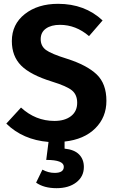

<svg xmlns="http://www.w3.org/2000/svg" viewBox="-20 -728 605 1005"><path d="M537 -200Q537 -114 478.5 -56Q420 2 318 13V50Q369 55 394 80.5Q419 106 419 146Q419 196 379.5 226.5Q340 257 276 257Q210 257 169 228L202 160Q233 177 266 177Q314 177 314 145Q314 109 222 109L234 15Q100 4 13 -81L90 -165Q166 -95 265 -95Q319 -95 351.5 -120Q384 -145 384 -190Q384 -232 357 -254.5Q330 -277 252 -301Q139 -336 90.5 -385Q42 -434 42 -513Q42 -601 110 -654.5Q178 -708 284 -708Q424 -708 517 -621L446 -539Q377 -598 294 -598Q248 -598 220.5 -578.5Q193 -559 193 -523Q193 -487 220.5 -466.5Q248 -446 332 -420Q435 -387 486 -338.5Q537 -290 537 -200Z"/></svg>

Font: FiraSans
Style: Regular
Weight: 600
Designer: Carrois Corporate & Edenspiekermann AG
Foundry: Carrois Corporate GbR & Edenspiekermann AG
Version: Version 3.106;PS 003.106;hotconv 1.0.70;makeotf.lib2.5.58329